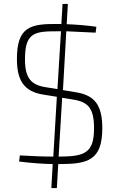

<svg xmlns="http://www.w3.org/2000/svg" viewBox="-20 -823 600 976"><path d="M360 -355 300 -365 317 -664C368 -662 418 -659 466 -657L470 -687C420 -694 370 -698 319 -700L325 -803H298L292 -701H278C135 -703 66 -688 66 -523C66 -413 103 -357 201 -342L269 -331L251 -27C197 -27 152 -29 81 -33L77 -2C146 7 202 10 248 11L241 133H269L276 11H284C426 11 500 -8 500 -171C500 -288 463 -340 360 -355ZM107 -522C107 -661 158 -664 279 -664H290L272 -370L211 -380C136 -392 107 -428 107 -522ZM285 -27H278L296 -326L351 -317C428 -305 458 -273 458 -171C458 -46 411 -28 285 -27Z"/></svg>

Font: Exo 2 Extra Light
Style: Regular
Weight: 250
Designer: Natanael Gama
Version: Version 1.001;PS 001.001;hotconv 1.0.88;makeotf.lib2.5.64775